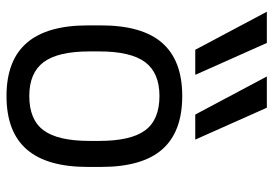

<svg xmlns="http://www.w3.org/2000/svg" viewBox="-145 -685 840 590"><g transform="rotate(90 275.0 -390.0)"><path d="M133 -570 16 -790H112L210 -570ZM332 -570 215 -790H311L409 -570ZM275 10Q166 10 112 -52Q58 -114 58 -240V-280Q58 -407 112 -468.5Q166 -530 275 -530Q385 -530 439 -468.5Q493 -407 493 -280V-240Q493 -114 439 -52Q385 10 275 10ZM275 -60Q348 -60 380.5 -104Q413 -148 413 -245V-275Q413 -372 380.5 -416Q348 -460 275 -460Q204 -460 171 -416Q138 -372 138 -275V-245Q138 -148 171 -104Q204 -60 275 -60Z"/></g></svg>

Font: M PLUS Code Latin SemiExpanded
Style: Regular
Weight: 400
Width: 6
Designer: Coji Morishita
Foundry: UNDERFOREST DESIGN
Version: Version 1.002; ttfautohint (v1.8.3)